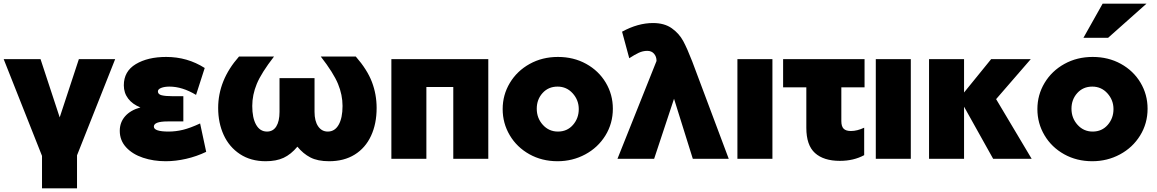

<svg xmlns="http://www.w3.org/2000/svg" viewBox="-26 -862 6277 1042"><path d="M392 -19 599 -541H402L298 -225L194 -541H-6L202 -16V160H392Z M889 -148Q928 -148 967 -157.5Q1006 -167 1060 -192L1093 -38Q1041 -13 984 0Q927 13 873 13Q807 13 750 -6Q693 -25 658.5 -62.5Q624 -100 624 -152Q624 -198 653 -231Q682 -264 736 -279Q693 -296 669.5 -327Q646 -358 646 -399Q646 -475 711 -514Q776 -553 876 -553Q991 -553 1085 -493L1038 -347Q963 -392 894 -392Q867 -392 849 -385Q831 -378 831 -366Q831 -350 851.5 -345Q872 -340 908 -340H969V-203H884Q809 -203 809 -175Q809 -148 889 -148Z M1491 -438V-255Q1491 -204 1473.5 -176Q1456 -148 1423 -148Q1385 -148 1364 -185Q1343 -222 1343 -287Q1343 -347 1367.5 -406.5Q1392 -466 1461 -555H1271Q1158 -427 1158 -276Q1158 -195 1188 -129.5Q1218 -64 1276.5 -25.5Q1335 13 1416 13Q1473 13 1513 -5.5Q1553 -24 1588 -66Q1619 -28 1658.5 -7.5Q1698 13 1760 13Q1841 13 1899 -23Q1957 -59 1987.5 -124.5Q2018 -190 2018 -276Q2018 -350 1992.5 -417Q1967 -484 1905 -555H1715Q1784 -466 1808.5 -406.5Q1833 -347 1833 -287Q1833 -222 1812 -185Q1791 -148 1753 -148Q1720 -148 1700.5 -176.5Q1681 -205 1681 -255V-438Z M2098 -541V0H2288V-390H2434V0H2624V-541Z M3300 -272Q3300 -349 3261.5 -413.5Q3223 -478 3155 -515.5Q3087 -553 3002 -553Q2917 -553 2848.5 -515Q2780 -477 2741 -412Q2702 -347 2702 -270Q2702 -193 2740.5 -128Q2779 -63 2847 -25Q2915 13 3000 13Q3081 13 3150 -24Q3219 -61 3259.5 -126.5Q3300 -192 3300 -272ZM3115 -270Q3115 -220 3083.5 -184Q3052 -148 3002 -148Q2953 -148 2920 -184.5Q2887 -221 2887 -272Q2887 -322 2918.5 -357Q2950 -392 3000 -392Q3049 -392 3082 -355.5Q3115 -319 3115 -270Z M3325 0H3524L3632 -326L3734 0H3929L3731 -528Q3704 -598 3682 -639Q3660 -680 3620 -708.5Q3580 -737 3518 -737Q3436 -737 3350 -690L3389 -546Q3418 -565 3440.5 -575.5Q3463 -586 3487 -586Q3510 -586 3523.5 -570.5Q3537 -555 3537 -532V-531Z M4166 -541H3976V0H4166Z M4666 -541V-388H4540V-205Q4540 -176 4552.5 -163.5Q4565 -151 4592 -151Q4626 -151 4664 -169V-20Q4607 11 4532 11Q4444 11 4397 -31.5Q4350 -74 4350 -168V-388H4224V-541Z M4917 -541H4727V0H4917Z M5206 -541H5016V0H5206V-283L5364 0H5573L5380 -324L5568 -541H5353L5206 -360Z M6202 -272Q6202 -349 6163.5 -413.5Q6125 -478 6057 -515.5Q5989 -553 5904 -553Q5819 -553 5750.5 -515Q5682 -477 5643 -412Q5604 -347 5604 -270Q5604 -193 5642.5 -128Q5681 -63 5749 -25Q5817 13 5902 13Q5983 13 6052 -24Q6121 -61 6161.5 -126.5Q6202 -192 6202 -272ZM6017 -270Q6017 -220 5985.5 -184Q5954 -148 5904 -148Q5855 -148 5822 -184.5Q5789 -221 5789 -272Q5789 -322 5820.5 -357Q5852 -392 5902 -392Q5951 -392 5984 -355.5Q6017 -319 6017 -270ZM5854 -657H5988L6196 -842H5958Z"/></svg>

Font: Geom Black
Style: Bold
Weight: 900
Version: Version 1.102